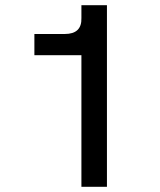

<svg xmlns="http://www.w3.org/2000/svg" viewBox="-20 -717 615 737"><path d="M390.5 0H292.5V-505H112V-586.5H228.5Q294.5 -586.5 292.5 -648V-697H390.5Z"/></svg>

Font: Acari Sans Neue SemiBold
Style: Regular
Weight: 600
Designer: Alfredo Marco Pradil (font), Cristiano Sobral (main changes)
Foundry: Hanken Design Co. (font), Cristiano Sobral (main changes)
Version: Version 2.459;March 19, 2022;FontCreator 14.0.0.2808 64-bit;